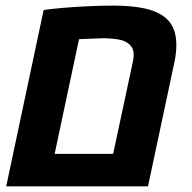

<svg xmlns="http://www.w3.org/2000/svg" viewBox="-20 -661 680 681"><path d="M2 0 134.8 -625.5Q164.6 -629.9 205.8 -633.3Q247.1 -636.7 292.7 -638.9Q338.4 -641.1 381.8 -641.1Q447.8 -641.1 493.9 -630.9Q540 -620.6 567.9 -597.2Q605.5 -565.4 605.5 -501.5Q605.5 -472.7 598.6 -440.4L504.9 0ZM173.8 -115.2H381.3L451.7 -444.3Q454.1 -456.5 454.1 -466.8Q454.1 -491.2 438 -504.4Q424.3 -517.1 398.7 -521.2Q373 -525.4 343.3 -525.4Q325.7 -524.9 304.9 -523.9Q284.2 -522.9 260.3 -522Z"/></svg>

Font: Open Sans
Style: Bold Italic
Weight: 700
Italic angle: -12°
Designer: Monotype Design Team
Foundry: Monotype Imaging Inc.
Version: Version 3.003; ttfautohint (v1.8.4)